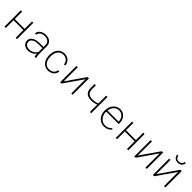

<svg xmlns="http://www.w3.org/2000/svg" viewBox="504 -2554 4394 4394"><g transform="rotate(45 2700.5 -357.5)"><path d="M502.4 0V-528.3H459V-288.6H140.6V-528.3H98.1V0H140.6V-250H459V0Z M1070.3 0H1117.2L1116.7 -5.4Q1110.8 -30.8 1106.2 -56.4Q1101.6 -82 1101.6 -108.9V-368.7Q1100.6 -410.6 1085 -442.6Q1069.3 -474.6 1043 -496.1Q1016.1 -517.1 980.2 -527.6Q944.3 -538.1 903.8 -538.1Q865.2 -538.1 829.3 -527.3Q793.5 -516.6 765.6 -497.1Q737.3 -476.6 719.5 -448Q701.7 -419.4 700.2 -383.3L742.7 -382.8Q743.7 -411.6 758.3 -433.6Q772.9 -455.6 794.9 -470.7Q817.4 -484.9 845.7 -492.4Q874 -500 902.3 -500Q934.6 -500 962.9 -491.9Q991.2 -483.9 1012.7 -467.8Q1033.2 -451.2 1045.7 -426.8Q1058.1 -402.3 1059.1 -369.6V-301.3H936.5Q889.6 -300.8 845 -292.7Q800.3 -284.7 765.1 -265.6Q729.5 -246.1 708 -214.8Q686.5 -183.6 686.5 -137.2Q686.5 -102.5 700.4 -75.4Q714.4 -48.3 737.8 -29.3Q761.2 -10.7 792.5 -0.5Q823.7 9.8 857.9 9.8Q889.2 9.8 918.2 3.2Q947.3 -3.4 973.1 -15.6Q999 -27.8 1021 -46.4Q1043 -64.9 1059.6 -88.4Q1060.1 -65.4 1062.3 -43.5Q1064.5 -21.5 1070.3 0ZM861.3 -29.3Q835.9 -29.3 812 -36.6Q788.1 -43.9 770 -58.1Q751.5 -72.3 740.2 -92.5Q729 -112.8 729 -138.7Q728.5 -172.9 744.4 -195.8Q760.3 -218.8 786.6 -233.4Q817.4 -251.5 858.6 -258.1Q899.9 -264.6 941.4 -265.1H1059.1V-144.5Q1045.9 -117.2 1025.6 -95.7Q1005.4 -74.2 980 -59.6Q954.1 -44.4 924.1 -36.6Q894 -28.8 861.3 -29.3Z M1508.3 -28.3Q1460 -28.3 1425.5 -47.9Q1391.1 -67.4 1369.1 -99.1Q1346.7 -130.4 1336.4 -170.9Q1326.2 -211.4 1325.7 -253.9V-274.4Q1326.2 -316.4 1336.4 -356.9Q1346.7 -397.5 1369.1 -429.2Q1391.1 -460.9 1425.3 -480.5Q1459.5 -500 1507.8 -500Q1541.5 -500 1570.3 -489.3Q1599.1 -478.5 1620.6 -459Q1642.1 -439 1655.3 -411.9Q1668.5 -384.8 1670.9 -352.1H1711.9Q1709.5 -393.6 1693.4 -427.7Q1677.2 -461.9 1650.4 -486.8Q1623.5 -510.7 1587.2 -524.4Q1550.8 -538.1 1507.8 -538.1Q1451.2 -538.1 1409.2 -515.9Q1367.2 -493.7 1339.4 -457Q1311.5 -420.4 1297.6 -372.6Q1283.7 -324.7 1283.2 -274.4V-253.9Q1283.7 -203.1 1297.6 -155.8Q1311.5 -108.4 1339.4 -71.8Q1367.2 -34.7 1409.4 -12.5Q1451.7 9.8 1508.3 9.8Q1547.9 9.8 1583.7 -2.7Q1619.6 -15.1 1647 -37.6Q1674.3 -60.1 1691.7 -91.8Q1709 -123.5 1711.9 -161.6H1670.9Q1668 -130.4 1654.1 -105.5Q1640.1 -80.6 1618.7 -63.5Q1596.7 -46.4 1568.4 -37.4Q1540 -28.3 1508.3 -28.3Z M2259.3 -528.3 1940.9 -69.8V-528.3H1898.4V0H1940.9L2259.3 -458.5V0H2302.7V-528.3Z M2902.8 0V-528.3H2860.4V-275.9Q2843.3 -267.6 2823.5 -261.7Q2803.7 -255.9 2783.2 -252.4Q2761.2 -248 2739.5 -246.3Q2717.8 -244.6 2698.7 -244.1Q2656.7 -243.7 2624.3 -252.7Q2591.8 -261.7 2570.3 -281.7Q2548.8 -300.8 2537.8 -331.3Q2526.9 -361.8 2526.4 -404.3V-528.3H2483.4L2483.9 -404.3Q2484.4 -351.6 2498.5 -313.5Q2512.7 -275.4 2540.5 -252Q2567.4 -227.5 2607.4 -216.6Q2647.5 -205.6 2698.7 -206.1Q2740.2 -206.1 2781.7 -214.8Q2823.2 -223.6 2860.4 -239.7V0Z M3321.3 9.8Q3381.3 9.8 3429.9 -13.7Q3478.5 -37.1 3510.3 -80.1L3481.9 -100.6Q3452.1 -64 3411.9 -45.9Q3371.6 -27.8 3322.3 -28.3Q3276.9 -28.3 3239.7 -46.6Q3202.6 -64.9 3176.8 -95.7Q3149.9 -126 3135.3 -165.3Q3120.6 -204.6 3119.6 -248.5V-271H3523.9V-304.2Q3523.4 -352.1 3509 -394.5Q3494.6 -437 3467.3 -469.2Q3439.9 -501 3400.4 -519.5Q3360.8 -538.1 3310.5 -538.1Q3258.8 -538.1 3216.1 -516.4Q3173.3 -494.6 3142.6 -458.5Q3111.8 -421.9 3094.7 -373.5Q3077.6 -325.2 3077.1 -272.5V-251Q3077.6 -198.7 3095.5 -151.6Q3113.3 -104.5 3145 -68.4Q3176.8 -32.2 3221.7 -11.2Q3266.6 9.8 3321.3 9.8ZM3310.5 -500Q3349.6 -500 3381.1 -484.6Q3412.6 -469.2 3434.6 -443.8Q3457 -418 3469.2 -384.3Q3481.4 -350.6 3481.4 -314.9V-309.1H3122.1Q3127 -348.1 3142.3 -382.8Q3157.7 -417.5 3181.6 -443.4Q3205.6 -469.7 3238 -484.9Q3270.5 -500 3310.5 -500Z M4103 0V-528.3H4059.6V-288.6H3741.2V-528.3H3698.7V0H3741.2V-250H4059.6V0Z M4659.7 -528.3 4341.3 -69.8V-528.3H4298.8V0H4341.3L4659.7 -458.5V0H4703.1V-528.3Z M5259.8 -528.3 4941.4 -69.8V-528.3H4898.9V0H4941.4L5259.8 -458.5V0H5303.2V-528.3ZM5240.2 -723.6H5202.1Q5201.2 -702.6 5193.4 -686Q5185.5 -669.4 5172.9 -658.2Q5159.7 -647 5141.6 -641.1Q5123.5 -635.3 5102.1 -635.3Q5079.6 -635.3 5061.5 -640.9Q5043.5 -646.5 5030.8 -657.7Q5017.6 -668.9 5010 -685.5Q5002.4 -702.1 5001.5 -723.6H4963.4Q4964.4 -694.8 4975.3 -671.9Q4986.3 -648.9 5004.4 -633.3Q5022.9 -617.2 5047.6 -608.6Q5072.3 -600.1 5102.1 -600.1Q5131.8 -600.1 5156.5 -608.6Q5181.2 -617.2 5199.7 -633.3Q5217.8 -648.9 5228.5 -671.9Q5239.3 -694.8 5240.2 -723.6Z"/></g></svg>

Font: Roboto Mono ExtraLight
Style: Regular
Weight: 250
Monospace: yes
Designer: Google
Version: Version 3.000